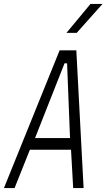

<svg xmlns="http://www.w3.org/2000/svg" viewBox="-42 -957 541 976"><path d="M314 -255 299 -635H286L136 -255H314ZM110 -196 32 -1H-22L261 -701H346L383 -1H330L319 -196H110ZM348 -790H296L418 -937H479Z"/></svg>

Font: Marvel
Style: Italic
Weight: 400
Italic angle: -12°
Designer: Carolina Trebol
Foundry: Carolina Trebol
Version: Version 1.001